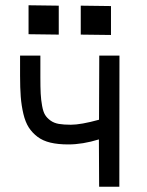

<svg xmlns="http://www.w3.org/2000/svg" viewBox="-20 -709 558 729"><path d="M88.4 -689 203.1 -687.5V-577.6L88.4 -579.1ZM286.6 -687.5 401.4 -686V-576.2L286.6 -577.6ZM433.6 -498Q433.6 -392.6 433.3 -249Q433.1 -105.5 433.1 0H356.4L355.5 -179.7Q293.9 -160.6 239.3 -160.6Q200.2 -160.6 171.4 -167.5Q142.6 -174.3 122.3 -189.7Q102.1 -205.1 89.1 -225.3Q76.2 -245.6 68.8 -276.6Q61.5 -307.6 58.8 -341.3Q56.2 -375 56.2 -421.4V-498H133.3V-415.5Q133.3 -377 134.5 -353.5Q135.7 -330.1 139.9 -307.1Q144 -284.2 151.4 -272.5Q158.7 -260.7 171.9 -251.2Q185.1 -241.7 203.6 -238.5Q222.2 -235.4 249 -235.4Q287.1 -235.4 356 -254.4L356.9 -498Z"/></svg>

Font: FantasqueSansM Nerd Font
Style: Regular
Weight: 400
Monospace: yes
Designer: Jany Belluz
Version: Version 1.8.0 ; ttfautohint (v1.8.2);Nerd Fonts 3.4.0